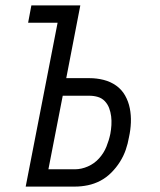

<svg xmlns="http://www.w3.org/2000/svg" viewBox="-20 -690 590 710"><path d="M75 0 193 -606H84L96 -670H277L225 -401H311Q338 -401 363.5 -394.5Q389 -388 409.5 -373.5Q430 -359 442.5 -337Q455 -315 460 -289.5Q465 -264 464 -237Q463 -210 457 -183Q453 -159 445 -136Q437 -113 423.5 -91.5Q410 -70 391.5 -51.5Q373 -33 351 -21.5Q329 -10 305 -5Q281 0 257 0ZM257 -64Q281 -64 305 -74.5Q329 -85 346.5 -104.5Q364 -124 373.5 -147.5Q383 -171 388 -195Q391 -211 392 -227.5Q393 -244 391 -260Q389 -276 383.5 -290.5Q378 -305 367.5 -316Q357 -327 342 -331.5Q327 -336 310 -336H212L159 -64Z"/></svg>

Font: Lode Term
Style: Italic
Weight: 400
Italic angle: -11°
Monospace: yes
Designer: Belleve Invis
Foundry: Belleve Invis
Version: Version 29.2.0